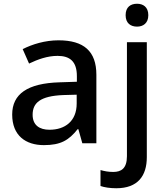

<svg xmlns="http://www.w3.org/2000/svg" viewBox="-20 -764 886 1024"><path d="M292 -549C220 -549 152 -528 101 -502L135 -425C181 -447 232 -466 287 -466C352 -466 390 -437 390 -358V-328L298 -325C127 -320 45 -263 45 -153C45 -41 117 10 214 10C304 10 347 -16 394 -75H398L419 0H494V-365C494 -491 427 -549 292 -549ZM317 -257 389 -259V-212C389 -118 327 -72 244 -72C191 -72 154 -96 154 -152C154 -215 194 -252 317 -257Z M650 -683C650 -640 677 -622 711 -622C743 -622 771 -640 771 -683C771 -727 743 -744 711 -744C677 -744 650 -727 650 -683ZM600 240C715 240 763 174 763 74V-539H657V69C657 135 626 153 584 153C557 153 538 149 516 143V228C536 235 566 240 600 240Z"/></svg>

Font: Noto Sans Bassa Vah Medium
Style: Regular
Weight: 500
Designer: Monotype Design Team
Foundry: Monotype Imaging Inc.
Version: Version 2.002